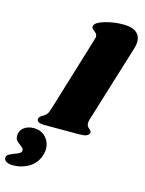

<svg xmlns="http://www.w3.org/2000/svg" viewBox="-329 -825 909 1207"><g transform="rotate(15 125.5 -221.5)"><path d="M52 144Q52 159 47 179Q31 236 -16.5 266Q-64 296 -124 296Q-151 296 -166 286.5Q-181 277 -181 263Q-181 249 -169 241Q-157 233 -133 224Q-111 216 -99.5 209Q-88 202 -88 189Q-88 181 -93 176Q-98 171 -111 161Q-127 150 -136 139Q-145 128 -145 110Q-145 76 -119.5 56Q-94 36 -55 36Q-7 36 22.5 67.5Q52 99 52 144ZM432 -657Q432 -635 425 -614L268 -104Q265 -92 265 -83Q265 -70 270 -62.5Q275 -55 284 -48Q291 -41 294 -36.5Q297 -32 295 -25Q290 -12 275 -6Q260 0 229 0H1Q-25 0 -37 -8.5Q-49 -17 -45 -31Q-41 -43 -24 -52Q-9 -60 1 -71Q11 -82 18 -106L170 -605Q173 -614 173 -620Q173 -631 167.5 -638Q162 -645 153 -652Q143 -660 138.5 -666Q134 -672 137 -682Q143 -705 200 -722Q257 -739 319 -739Q377 -739 404.5 -717Q432 -695 432 -657Z"/></g></svg>

Font: Shrikhand
Style: Regular
Weight: 400
Italic angle: -14°
Version: Version 1.000;PS 1.000;hotconv 1.0.88;makeotf.lib2.5.647800